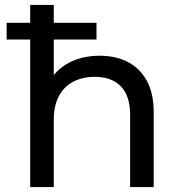

<svg xmlns="http://www.w3.org/2000/svg" viewBox="-20 -762 732 782"><path d="M103 0V-742H199V-387L179 -425Q206 -477 260 -506Q314 -535 386 -535Q451 -535 500 -510Q549 -485 577.5 -434Q606 -383 606 -305V0H510V-294Q510 -371 472.5 -410Q435 -449 366 -449Q316 -449 278 -429Q240 -409 219.5 -370Q199 -331 199 -273V0ZM7 -601V-669H373V-601Z"/></svg>

Font: Montserrat Thin Medium
Style: Regular
Weight: 500
Version: Version 9.000